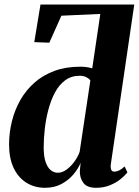

<svg xmlns="http://www.w3.org/2000/svg" viewBox="-20 -838 627 868"><path d="M183.5 11Q136 11 99 -12.2Q62 -35.5 41.5 -79.2Q21 -123 21 -184.5Q21 -238 33.8 -289.5Q46.5 -341 72 -385.8Q97.5 -430.5 136 -464.5Q174.5 -498.5 226.2 -517.5Q278 -536.5 343.5 -536.5Q358 -536.5 372 -534.5Q386 -532.5 397 -529L433.5 -775L257.5 -767L203 -645L135 -647.5L163 -817.5H587L481 -95.5Q479 -78 483 -70Q487 -62 497 -62Q506.5 -62 518 -67.2Q529.5 -72.5 543.5 -85.5L556 -58.5Q545 -44.5 525 -28.2Q505 -12 477 -0.5Q449 11 414 11Q373 11 356.5 -11.8Q340 -34.5 341 -66L344.5 -102Q333.5 -75 311.5 -49Q289.5 -23 257.5 -6Q225.5 11 183.5 11ZM241.5 -57Q261.5 -57 281.2 -71.5Q301 -86 316.8 -108Q332.5 -130 340 -151.5L388.5 -474.5Q383 -482.5 370.5 -489Q358 -495.5 340 -495.5Q302.5 -495.5 274.8 -475Q247 -454.5 228.5 -419.8Q210 -385 198.8 -342.5Q187.5 -300 182.5 -255.5Q177.5 -211 177.5 -171Q177.5 -130 186.5 -104.8Q195.5 -79.5 210 -68.2Q224.5 -57 241.5 -57Z"/></svg>

Font: Merriweather 96pt ExtraBold
Style: Italic
Weight: 800
Italic angle: -7.8°
Version: Version 2.101